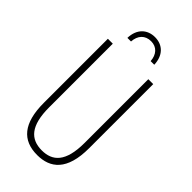

<svg xmlns="http://www.w3.org/2000/svg" viewBox="-279 -972 1051 1051"><g transform="rotate(45 246.5 -446.5)"><path d="M247 -903C189 -903 145 -865 143 -793H171C174 -842 202 -872 248 -872C293 -872 320 -840 323 -793H351C349 -861 309 -903 247 -903ZM422 -218V-714H384V-221C384 -73 329 -26 247 -26C160 -26 109 -79 109 -221V-714H71V-218C71 -60 133 10 247 10C348 10 422 -46 422 -218Z"/></g></svg>

Font: Noto Sans ExtraCondensed ExtraLight
Style: Regular
Weight: 200
Width: 2
Designer: Monotype Design Team
Foundry: Monotype Imaging Inc.
Version: Version 2.013